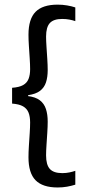

<svg xmlns="http://www.w3.org/2000/svg" viewBox="-20 -697 378 840"><path d="M309.5 -664.5V-604.6Q298.1 -608.5 283.6 -611.3Q269.1 -614.1 251.7 -614.1Q214.6 -614.1 198.1 -596.2Q181.6 -578.2 181.6 -537.2Q181.6 -518.9 183.4 -492.4Q185.1 -465.9 186.9 -438.7Q188.7 -411.4 188.7 -390.5Q188.7 -359.8 181.2 -336.7Q173.7 -313.7 155.1 -299.5Q136.6 -285.4 103.1 -280.6V-272L99.8 -277Q134.9 -273.1 154.1 -258.4Q173.3 -243.8 181 -220Q188.7 -196.3 188.7 -165Q188.7 -144 186.9 -116.4Q185.1 -88.9 183.4 -62.4Q181.6 -35.9 181.6 -17.1Q181.6 23.9 198.1 42.2Q214.6 60.4 252.5 60.4Q269.5 60.4 283.8 57.3Q298.1 54.3 309.5 50.3V110.9Q293.1 116.1 273.5 119.7Q253.9 123.2 232 123.2Q166.7 123.2 135.6 91.6Q104.6 60 104.6 -8.9Q104.6 -30.7 106.4 -58.8Q108.2 -86.9 110 -114.3Q111.8 -141.6 111.8 -160.8Q111.8 -186.7 104.9 -204.3Q97.9 -221.9 81 -231.7Q64 -241.5 32.9 -243.8V-312.9Q64 -315.2 81 -324.7Q97.9 -334.2 104.9 -351.7Q111.8 -369.2 111.8 -394.5Q111.8 -414.2 110 -441.3Q108.2 -468.4 106.4 -496.2Q104.6 -524 104.6 -544.8Q104.6 -613.8 135.6 -645.3Q166.6 -676.7 232 -676.7Q253.9 -676.7 273.5 -673.3Q293.1 -670 309.5 -664.5Z"/></svg>

Font: Anek Latin Medium
Style: Regular
Weight: 500
Designer: Yesha Goshar
Foundry: Ek Type
Version: Version 1.003